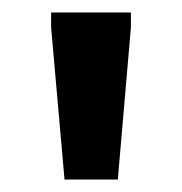

<svg xmlns="http://www.w3.org/2000/svg" viewBox="-20 -727 292 308"><path d="M83.5 -439 62 -683V-707H190V-683L169 -439Z"/></svg>

Font: Newsreader Caption Medium
Style: Regular
Weight: 500
Designer: Hugues Gentile
Foundry: Production Type
Version: Version 1.001